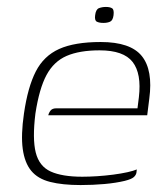

<svg xmlns="http://www.w3.org/2000/svg" viewBox="-20 -526 482 553"><path d="M212 7Q160 7 124.5 -2Q89 -11 70 -34Q51 -57 45.5 -97Q40 -137 49 -199Q60 -275 83 -320Q106 -365 150.5 -385Q195 -405 270 -405Q356 -405 388.5 -364.5Q421 -324 410 -242L404 -194H119Q121 -202 126 -208Q131 -214 142 -214H376L380 -246Q388 -314 362 -347.5Q336 -381 267 -381Q209 -381 172 -365Q135 -349 114 -310Q93 -271 82 -199Q73 -126 83 -86.5Q93 -47 126 -32Q159 -17 217 -17Q237 -17 260 -18.5Q283 -20 306 -23Q329 -26 347 -30Q365 -34 374 -38L373 -29Q372 -22 365.5 -16Q359 -10 339 -5Q314 1 281 4Q248 7 212 7ZM278 -460Q266 -460 259 -463.5Q252 -467 254 -482Q256 -499 265 -502.5Q274 -506 285 -506Q297 -506 303 -502Q309 -498 307 -482Q305 -467 297 -463.5Q289 -460 278 -460Z"/></svg>

Font: Genos ExtraLight
Style: Italic
Weight: 250
Italic angle: -8°
Designer: Robert E. Leuschke
Foundry: Robert E. Leuschke
Version: Version 1.010